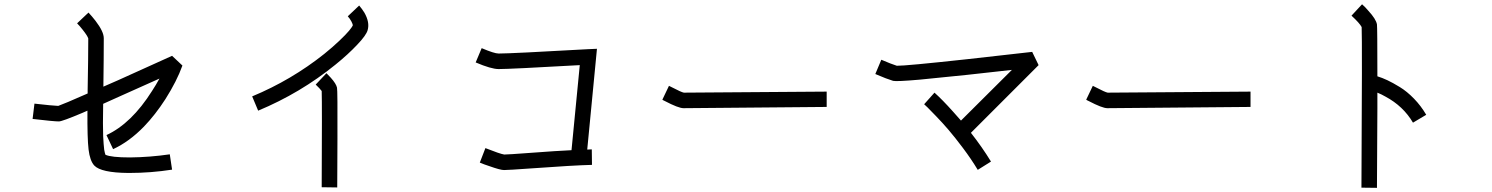

<svg xmlns="http://www.w3.org/2000/svg" viewBox="-20 -821 7040 906"><path d="M368.2 -288.1Q273.4 -248 257.8 -248Q233.4 -248 133.8 -259.8L142.6 -332Q227.5 -322.3 254.9 -321.3Q278.3 -329.1 393.6 -379.9Q393.6 -385.7 393.6 -396.5Q396.5 -548.8 396.5 -639.6Q392.6 -652.3 370.1 -680.7Q356.4 -698.2 343.8 -710.9L397.5 -761.7Q414.1 -744.1 430.7 -722.7Q469.7 -671.9 469.7 -640.6Q469.7 -549.8 467.8 -412.1Q500 -425.8 537.1 -442.4Q676.8 -505.9 792 -557.6L840.8 -511.7Q814.5 -438.5 760.7 -353.5Q712.9 -279.3 659.2 -223.6Q589.8 -152.3 513.7 -117.2L482.4 -183.6Q600.6 -238.3 697.3 -391.6Q715.8 -419.9 732.4 -450.2Q636.7 -407.2 555.7 -371.1Q507.8 -349.6 466.8 -331.1Q464.8 -226.6 466.8 -177.7Q468.8 -137.7 471.7 -114.3Q474.6 -98.6 477.5 -90.8Q503.9 -78.1 593.8 -78.1Q687.5 -79.1 781.2 -92.8L792 -20.5Q691.4 -4.9 590.8 -4.9Q587.9 -4.9 585 -4.9Q457 -5.9 424.8 -40Q404.3 -62.5 397.9 -115.7Q391.6 -168.9 392.6 -298.8Q379.9 -293 368.2 -288.1Z M1562.5 -515.6Q1397.5 -381.8 1198.2 -298.8L1169.9 -366.2Q1355.5 -443.4 1509.8 -566.4Q1549.8 -598.6 1581.5 -628.9Q1613.3 -659.2 1627 -675.8Q1640.6 -692.4 1644.5 -700.2Q1645.5 -706.1 1638.2 -719.7Q1630.9 -733.4 1621.1 -744.1L1674.8 -794.9Q1687.5 -780.3 1699.2 -761.7Q1725.6 -715.8 1714.8 -678.7Q1708 -654.3 1666 -610.4Q1623 -564.5 1562.5 -515.6ZM1571.3 63.5 1498 62.5Q1500 -331.1 1498 -391.6Q1489.3 -403.3 1469.7 -421.9L1520.5 -475.6Q1530.3 -465.8 1541 -454.1Q1566.4 -425.8 1570.3 -407.2Q1573.2 -395.5 1572.3 -164.1Q1572.3 -88.9 1571.3 63.5Z M2753.9 -588.9 2796.9 -590.8 2751 -115.2Q2761.7 -115.2 2772.5 -116.2L2773.4 -43Q2687.5 -41 2487.3 -26.4Q2378.9 -18.6 2358.4 -18.6Q2340.8 -18.6 2289.1 -37.1Q2264.6 -44.9 2244.1 -53.7L2270.5 -122.1Q2339.8 -94.7 2359.4 -91.8Q2377.9 -91.8 2481.4 -99.6Q2611.3 -109.4 2676.8 -112.3L2715.8 -513.7Q2387.7 -495.1 2333 -495.1Q2297.9 -495.1 2224.6 -526.4L2252.9 -593.8Q2312.5 -568.4 2333 -568.4Q2392.6 -568.4 2753.9 -588.9Z M3205.1 -310.5Q3181.6 -310.5 3116.2 -344.7Q3107.4 -348.6 3105.5 -350.6L3136.7 -416Q3140.6 -414.1 3150.4 -409.2Q3195.3 -385.7 3207 -383.8Q3239.3 -383.8 3880.9 -388.7V-316.4Q3252.9 -310.5 3205.1 -310.5Z M4850.6 -576.2 4880.9 -513.7 4561.5 -194.3Q4614.3 -127 4656.2 -58.6L4593.8 -19.5Q4562.5 -71.3 4523.9 -122.6Q4485.4 -173.8 4456.1 -208Q4426.8 -242.2 4397 -272.9Q4367.2 -303.7 4356.9 -314Q4346.7 -324.2 4340.8 -329.1L4389.6 -383.8Q4426.8 -350.6 4477.5 -293.9Q4496.1 -273.4 4514.6 -252L4754.9 -491.2Q4639.6 -478.5 4543.9 -467.8Q4404.3 -453.1 4321.3 -445.3Q4210 -435.5 4194.3 -439.5Q4165 -448.2 4110.4 -471.7L4138.7 -539.1Q4186.5 -518.6 4211.9 -510.7Q4251 -509.8 4546.9 -542Q4708 -559.6 4850.6 -576.2Z M5205.1 -310.5Q5181.6 -310.5 5116.2 -344.7Q5107.4 -348.6 5105.5 -350.6L5136.7 -416Q5140.6 -414.1 5150.4 -409.2Q5195.3 -385.7 5207 -383.8Q5239.3 -383.8 5880.9 -388.7V-316.4Q5252.9 -310.5 5205.1 -310.5Z M6477.5 -706.1Q6479.5 -691.4 6479.5 -460.9Q6502 -454.1 6526.9 -442.4Q6551.8 -430.7 6585.4 -410.2Q6619.1 -389.6 6652.3 -355.5Q6685.5 -321.3 6710 -279.3L6647.5 -242.2Q6601.6 -320.3 6517.6 -365.2Q6499 -376 6479.5 -383.8Q6479.5 -348.6 6479.5 -308.6Q6478.5 -127 6477.5 65.4L6404.3 64.5Q6408.2 -631.8 6405.3 -693.4Q6395.5 -711.9 6357.4 -747.1L6407.2 -800.8Q6422.9 -787.1 6437.5 -769.5Q6472.7 -731.4 6477.5 -706.1Z"/></svg>

Font: irohakakuC Regular
Style: Regular
Weight: 400
Designer: [Source Han Sans]
Ryoko NISHIZUKA Ë•øÂ°öÊ∂ºÂ≠ê (kana & ideographs); Paul D. Hunt (Latin, Greek & Cyrillic); Wenlong ZHAN
Version: Version 1.001.20160904